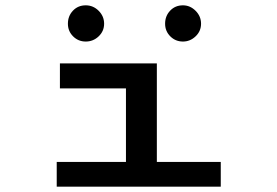

<svg xmlns="http://www.w3.org/2000/svg" viewBox="-20 -701 1040 721"><path d="M193 0V-93H453V-369H205V-463H569V-93H809V0ZM302 -545Q274 -545 254.5 -564.5Q235 -584 235 -612Q235 -641 254 -661Q273 -681 302 -681Q330 -681 350.5 -660.5Q371 -640 371 -612Q371 -584 350.5 -564.5Q330 -545 302 -545ZM667 -545Q639 -545 619.5 -564.5Q600 -584 600 -612Q600 -641 619 -661Q638 -681 667 -681Q694 -681 714.5 -660.5Q735 -640 735 -612Q735 -584 714.5 -564.5Q694 -545 667 -545Z"/></svg>

Font: Inconsolata UltraExpanded SemiBold
Style: Regular
Weight: 600
Width: 9
Monospace: yes
Designer: Raph Levien, Cyreal, Brenton Simpson
Foundry: Raph Levien, Cyreal, Google
Version: Version 3.001; ttfautohint (v1.8.2.53-6de2)